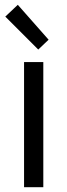

<svg xmlns="http://www.w3.org/2000/svg" viewBox="-20 -778 280 798"><path d="M80 0V-520H160V0ZM2 -709 54 -758 182 -613 139 -572Z"/></svg>

Font: Oxanium
Style: Regular
Weight: 400
Designer: Severin Meyer
Version: Version 1.001